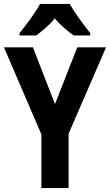

<svg xmlns="http://www.w3.org/2000/svg" viewBox="-20 -954 558 974"><path d="M334 -934H183C163 -894 111 -825 79 -786V-774H164C188 -793 228 -823 258 -861C287 -824 327 -794 354 -774H438V-786C401 -832 358 -890 334 -934ZM259 -426 147 -714H0L190 -272V0H328V-276L518 -714H372Z"/></svg>

Font: Noto Sans Telugu Condensed
Style: Bold
Weight: 700
Width: 3
Designer: Jelle Bosma - Monotype Design Team
Foundry: Monotype Imaging Inc.
Version: Version 2.005